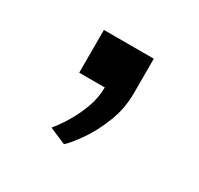

<svg xmlns="http://www.w3.org/2000/svg" viewBox="-83 -234 542 524"><g transform="rotate(30 187.5 27.5)"><path d="M118.2 167.5Q130.9 153.3 147.5 126.7Q164.1 100.1 176.8 66.9Q189.5 33.7 189.5 0H108.9V-134.8H266.1V-25.9Q266.1 22.9 248.5 67.1Q231 111.3 208.3 143.8Q185.5 176.3 170.4 189.9Z"/></g></svg>

Font: Monda
Style: Bold
Weight: 700
Designer: Vernon Adams
Foundry: Vernon Adams
Version: Version 2.100; ttfautohint (v1.8.3)